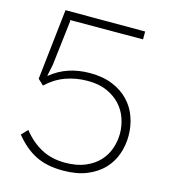

<svg xmlns="http://www.w3.org/2000/svg" viewBox="-119 -906 900 1013"><g transform="rotate(15 330.5 -399.5)"><path d="M606 -255Q606 -204 589.5 -156Q573 -108 538 -71Q503 -34 448.5 -11.5Q394 11 317 11Q230 11 169 -19.5Q108 -50 55 -115L87 -149Q132 -92 188.5 -62Q245 -32 317 -32Q382 -32 428 -51.5Q474 -71 503 -102.5Q532 -134 545.5 -174Q559 -214 559 -255Q559 -297 545 -337.5Q531 -378 502 -409.5Q473 -441 429 -460.5Q385 -480 324 -480Q260 -480 203.5 -459.5Q147 -439 101 -395L70 -424L113 -810H548V-767L148 -766L152 -762L123 -515L110 -452L112 -451Q199 -523 325 -523Q396 -523 449 -501Q502 -479 537 -442Q572 -405 589 -356.5Q606 -308 606 -255Z"/></g></svg>

Font: TypoPRO Sinkin Sans
Style: 200 X Light
Weight: 200
Designer: Keith Bates
Foundry: K-Type
Version: Sinkin Sans (version 1.0)  by Keith Bates   •   © 2014   www